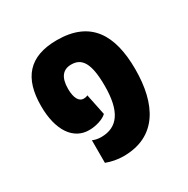

<svg xmlns="http://www.w3.org/2000/svg" viewBox="-118 -569 669 685"><g transform="rotate(-30 216.5 -226.0)"><path d="M202 13C339 13 393 -92 393 -235C393 -378 340 -465 202 -465C87 -465 36 -404 36 -289C36 -188 78 -129 142 -129C171 -129 202 -139 216 -153L198 -240C193 -237 187 -236 181 -236C162 -236 150 -257 150 -294C150 -342 169 -364 203 -364C246 -364 269 -333 269 -238C269 -134 235 -86 167 -86C153 -86 141 -89 132 -93V0C153 8 178 13 202 13Z"/></g></svg>

Font: Noto Sans Thai UI ExtCond
Style: Bold
Weight: 700
Width: 2
Designer: Monotype Design Team
Foundry: Monotype Imaging Inc.
Version: Version 2.000